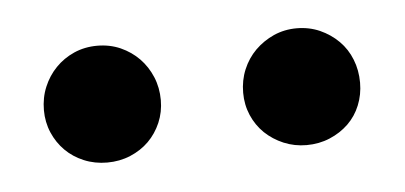

<svg xmlns="http://www.w3.org/2000/svg" viewBox="-26 -693 394 187"><g transform="rotate(-5 171.0 -600.0)"><path d="M268.1 -543Q256.3 -543 245.8 -547.4Q235.4 -551.8 227.5 -559.3Q219.7 -566.9 215.3 -577.1Q210.9 -587.4 210.9 -599.1Q210.9 -611.3 215.3 -621.8Q219.7 -632.3 227.5 -640.1Q235.4 -647.9 245.8 -652.6Q256.3 -657.2 268.1 -657.2Q280.3 -657.2 290.8 -652.6Q301.3 -647.9 309.1 -640.1Q316.9 -632.3 321 -621.8Q325.2 -611.3 325.2 -599.1Q325.2 -587.4 321 -577.1Q316.9 -566.9 309.1 -559.3Q301.3 -551.8 290.8 -547.4Q280.3 -543 268.1 -543ZM73.2 -543Q61 -543 50.5 -547.4Q40 -551.8 32.5 -559.3Q24.9 -566.9 20.5 -577.1Q16.1 -587.4 16.1 -599.1Q16.1 -611.3 20.5 -621.8Q24.9 -632.3 32.5 -640.1Q40 -647.9 50.5 -652.6Q61 -657.2 73.2 -657.2Q85.4 -657.2 95.9 -652.6Q106.4 -647.9 114 -640.1Q121.6 -632.3 126 -621.8Q130.4 -611.3 130.4 -599.1Q130.4 -587.4 126 -577.1Q121.6 -566.9 114 -559.3Q106.4 -551.8 95.9 -547.4Q85.4 -543 73.2 -543Z"/></g></svg>

Font: Kurinto Book Core
Style: Regular
Weight: 400
Designer: Kurinto was developed by Clint Goss from a range of fonts that are compatible with the SIL Open Font License Version 1.1
Foundry: Clinton F. Goss
Version: Version 2.196; July 25, 2020